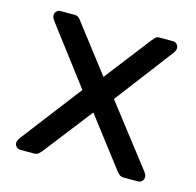

<svg xmlns="http://www.w3.org/2000/svg" viewBox="-83 -605 704 691"><g transform="rotate(15 269.5 -260.0)"><path d="M50 0Q42 0 35.5 -6Q29 -12 29 -21Q29 -24 30.5 -28.5Q32 -33 36 -39L210 -266L47 -481Q43 -487 41.5 -491Q40 -495 40 -499Q40 -508 46 -514Q52 -520 61 -520H112Q123 -520 129 -514.5Q135 -509 138 -504L271 -331L404 -503Q408 -508 413.5 -514Q419 -520 430 -520H479Q488 -520 494 -514Q500 -508 500 -499Q500 -495 498.5 -491Q497 -487 493 -481L328 -264L502 -39Q506 -33 507.5 -29Q509 -25 509 -21Q509 -12 503 -6Q497 0 488 0H435Q425 0 419 -5Q413 -10 409 -15L269 -198L127 -15Q123 -11 117.5 -5.5Q112 0 101 0Z"/></g></svg>

Font: DVN-Rubik
Style: Regular
Weight: 400
Designer: Hubert and Fischer
Foundry: Hubert & Fischer
Version: Version 2.102